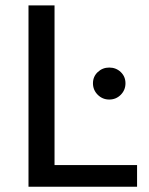

<svg xmlns="http://www.w3.org/2000/svg" viewBox="-20 -707 564 727"><path d="M499 -82V0H87.9V-686.5H186.5V-82ZM332 -391.6Q332 -417 350.1 -434.1Q368.2 -451.2 393.6 -451.2Q419.4 -451.2 437.3 -434.1Q455.1 -417 455.1 -391.6Q455.1 -366.2 437.3 -348.1Q419.4 -330.1 393.6 -330.1Q368.2 -330.1 350.1 -348.1Q332 -366.2 332 -391.6Z"/></svg>

Font: Estedad-FD Medium
Style: Regular
Weight: 500
Designer: Amin Abedi
Version: Version 7.3